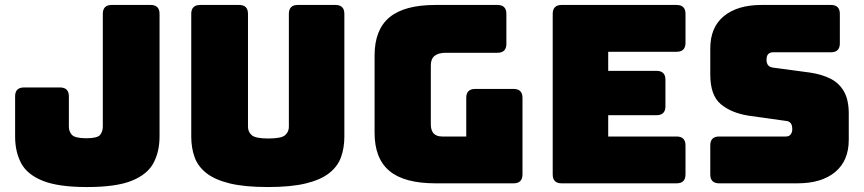

<svg xmlns="http://www.w3.org/2000/svg" viewBox="-20 -740 3486 775"><path d="M624 -189Q624 -128 599.5 -82Q575 -36 512 -10.5Q449 15 331 15Q215 15 152 -10.5Q89 -36 65 -82Q41 -128 41 -189V-351Q41 -387 77 -387H222Q258 -387 258 -351V-229Q258 -209 270.5 -195.5Q283 -182 329 -182Q373 -182 384 -195.5Q395 -209 395 -229V-684Q395 -720 431 -720H588Q624 -720 624 -684Z M1370 -189Q1370 -143 1356.5 -105.5Q1343 -68 1308.5 -41Q1274 -14 1214 0.5Q1154 15 1061 15Q968 15 908 0.5Q848 -14 813.5 -41Q779 -68 765.5 -105.5Q752 -143 752 -189V-684Q752 -720 788 -720H945Q981 -720 981 -684V-228Q981 -208 996 -194.5Q1011 -181 1063 -181Q1116 -181 1131 -194.5Q1146 -208 1146 -228V-684Q1146 -720 1182 -720H1334Q1370 -720 1370 -684Z M2053 0H1738Q1612 0 1552 -50Q1492 -100 1492 -204V-516Q1492 -620 1552 -670Q1612 -720 1738 -720H1988Q2024 -720 2024 -684V-563Q2024 -527 1988 -527H1780Q1719 -527 1719 -477V-238Q1719 -189 1765 -189H1862V-345Q1862 -381 1898 -381H2053Q2089 -381 2089 -345V-36Q2089 0 2053 0Z M2711 0H2247Q2211 0 2211 -36V-684Q2211 -720 2247 -720H2711Q2747 -720 2747 -684V-567Q2747 -531 2711 -531H2435V-454H2630Q2666 -454 2666 -418V-311Q2666 -275 2630 -275H2435V-189H2711Q2747 -189 2747 -153V-36Q2747 0 2711 0Z M3199 0H2883Q2847 0 2847 -36V-153Q2847 -189 2883 -189H3152Q3165 -189 3171.5 -197.5Q3178 -206 3178 -218Q3178 -235 3171.5 -243Q3165 -251 3152 -252L3002 -273Q2932 -284 2889.5 -319.5Q2847 -355 2847 -439V-544Q2847 -630 2902 -675Q2957 -720 3054 -720H3334Q3370 -720 3370 -684V-565Q3370 -529 3334 -529H3101Q3074 -529 3074 -499Q3074 -470 3101 -467L3250 -447Q3297 -440 3332 -422.5Q3367 -405 3386.5 -371Q3406 -337 3406 -281V-176Q3406 -91 3351 -45.5Q3296 0 3199 0Z"/></svg>

Font: Bungee Spice
Style: Regular
Weight: 400
Designer: David Jonathan Ross
Foundry: David Jonathan Ross
Version: Version 2.000